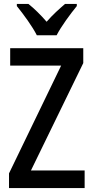

<svg xmlns="http://www.w3.org/2000/svg" viewBox="-20 -960 475 980"><path d="M168 -780H269C292 -825 340 -890 372 -929V-940H312C280 -912 252 -888 218 -849C188 -884 153 -918 125 -940H66V-929C100 -887 146 -824 168 -780ZM412 0V-90H138L405 -638V-714H32V-625H292L26 -75V0Z"/></svg>

Font: Noto Sans Gujarati UI Condensed Medium
Style: Regular
Weight: 500
Width: 3
Designer: Jelle Bosma - Monotype Design Team, Universal Thirst
Foundry: Monotype Imaging Inc.
Version: Version 2.106